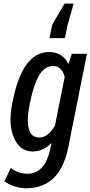

<svg xmlns="http://www.w3.org/2000/svg" viewBox="-20 -825 499 1059"><path d="M147.5 -267.6 145 -257.3Q106.4 -66.4 197.3 -66.4Q244.6 -66.4 283.2 -132.3L336.9 -400.9Q320.8 -460.9 273.4 -460.9Q226.1 -460.9 195.8 -409.2Q165.5 -357.4 147.5 -267.6ZM251 -538.1Q324.7 -538.1 357.9 -471.7L376 -528.3H459.5L356 -9.3Q310.1 213.4 123.5 213.4Q94.7 213.4 61.5 203.1Q28.3 192.9 4.4 175.3L40 101.1Q80.6 133.3 131.3 133.3Q230 133.3 258.8 -9.8L263.7 -34.2L262.2 -34.7Q218.3 10.3 160.6 10.3Q88.9 10.3 56.6 -65.4Q24.4 -141.1 47.9 -257.3L50.3 -267.6Q104 -538.1 251 -538.1ZM268.1 -689 335.9 -805.2H386.2L352.5 -686L337.9 -614.7H252.9Z"/></svg>

Font: RobotoCondensed-Italic
Style: Italic
Weight: 400
Designer: Google
Version: Version 1.200311; 2013